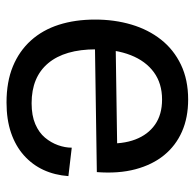

<svg xmlns="http://www.w3.org/2000/svg" viewBox="-24 -546 583 574"><g transform="rotate(90 267.0 -258.5)"><path d="M286 13Q224 13 178 -6Q132 -25 100.5 -60Q69 -95 53.5 -143.5Q38 -192 38 -252Q38 -310 53 -360.5Q68 -411 98 -449Q128 -487 173 -508.5Q218 -530 277 -530Q331 -530 373 -511.5Q415 -493 443.5 -458Q472 -423 485.5 -372.5Q499 -322 494 -257L94 -251V-313L431 -318L408 -281Q411 -334 396.5 -372Q382 -410 352 -431Q322 -452 277 -452Q229 -452 195.5 -427.5Q162 -403 144.5 -358.5Q127 -314 127 -254Q127 -161 168.5 -111.5Q210 -62 288 -62Q325 -62 350.5 -73Q376 -84 391 -102Q406 -120 413.5 -141Q421 -162 421 -182L506 -172Q503 -131 487.5 -97.5Q472 -64 444 -39Q416 -14 376.5 -0.5Q337 13 286 13Z"/></g></svg>

Font: Bricolage Grotesque 72pt
Style: Regular
Weight: 400
Version: Version 1.001;gftools[0.9.33.dev8+g029e19f]